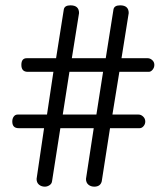

<svg xmlns="http://www.w3.org/2000/svg" viewBox="-20 -733 623 719"><path d="M26 -278C26 -261.3 34 -253 50 -253H145L117 -63C117 -53.7 120 -46.5 126 -41.5C132 -36.5 139.3 -34 148 -34C154 -34 159.8 -35.8 165.5 -39.5C171.2 -43.2 174.3 -48.3 175 -55L206 -253H331L302 -63C302 -53.7 305 -46.5 311 -41.5C317 -36.5 324.3 -34 333 -34C348.3 -34 357.7 -40.7 361 -54L392 -253H503C508.3 -253 513.2 -255.5 517.5 -260.5C521.8 -265.5 524 -271.3 524 -278C524 -285.3 521.3 -291.5 516 -296.5C510.7 -301.5 505 -304 499 -304H401L427 -464H537C542.3 -464 547.2 -466.7 551.5 -472C555.8 -477.3 558 -483.3 558 -490C558 -497.3 555.3 -503.3 550 -508C544.7 -512.7 539 -515 533 -515H435L462 -684C462 -703.3 451.3 -713 430 -713C415.3 -713 407 -708 405 -698L376 -515H249L276 -684C276 -703.3 265.3 -713 244 -713C229.3 -713 221 -708 219 -698L190 -515H80C66.7 -515 60 -506.7 60 -490C60 -472.7 68 -464 84 -464H180L156 -304H46C40 -304 35.2 -301.5 31.5 -296.5C27.8 -291.5 26 -285.3 26 -278ZM215 -304 240 -464H366L341 -304Z"/></svg>

Font: Terminal Dosis
Style: Book
Weight: 400
Designer: EdgarTolentino, PabloImpallari, IginoMarini
Foundry: EdgarTolentino, PabloImpallari, IginoMarini
Version: Version 1.006